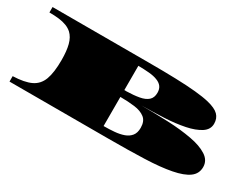

<svg xmlns="http://www.w3.org/2000/svg" viewBox="-77 -1018 1765 1406"><g transform="rotate(30 805.5 -315.0)"><path d="M48.8 0V-45.9Q146.5 -49.3 201.2 -75.4Q255.9 -101.6 278.1 -161.6Q300.3 -221.7 300.3 -326.2Q300.3 -403.3 286.9 -454.8Q273.4 -506.3 242.2 -535.6Q221.7 -554.2 193.8 -564.9Q166 -575.7 129.9 -580.1Q93.8 -584.5 48.8 -584.5V-630.4H864.3Q994.1 -630.4 1091.3 -627.4Q1286.1 -621.6 1377 -599.6Q1445.3 -583 1473.1 -554.7Q1501 -526.4 1501 -481.4Q1501 -432.1 1454.6 -402.3Q1408.2 -372.6 1334 -357.4Q1255.4 -341.3 1163.1 -336.9Q1070.8 -332.5 973.1 -331.5Q1094.7 -331.1 1201.4 -326.7Q1308.1 -322.3 1400.9 -305.2Q1486.3 -289.6 1538.3 -256.1Q1590.3 -222.7 1590.3 -166.5Q1590.3 -110.4 1545.2 -77.4Q1500 -44.4 1411.1 -27.3Q1322.3 -9.8 1190.7 -4.9Q1059.1 0 886.2 0ZM823.7 -366.2Q886.7 -367.7 932.6 -376Q978.5 -384.3 1003.4 -406.5Q1028.3 -428.7 1028.3 -470.2Q1028.3 -502 1013.2 -522Q998 -542 969.2 -552.7Q940.9 -564 899.9 -567.6Q858.9 -571.3 808.1 -571.8V-366.7H822.3ZM808.1 -62.5Q855 -62.5 898.4 -66.2Q941.9 -69.8 976.1 -82Q1010.3 -94.2 1030.3 -119.1Q1050.3 -144 1050.3 -186.5Q1050.3 -242.7 1017.3 -268.6Q984.4 -294.4 929.4 -301.5Q874.5 -308.6 808.1 -308.6Z"/></g></svg>

Font: Asset
Style: Regular
Weight: 400
Version: Version 1.003; ttfautohint (v1.8.4.7-5d5b)